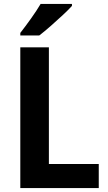

<svg xmlns="http://www.w3.org/2000/svg" viewBox="-20 -954 549 974"><path d="M83 0V-714H228V-122H481V0ZM345 -924Q329 -906 299 -878Q269 -850 236.5 -821.5Q204 -793 179 -774H83V-787Q108 -819 137 -859.5Q166 -900 186 -934H345Z"/></svg>

Font: Noto Sans Gujarati UI SemiCondensed
Style: Bold
Weight: 700
Width: 4
Designer: Jelle Bosma - Monotype Design Team, Universal Thirst
Foundry: Monotype Imaging Inc.
Version: Version 2.106; ttfautohint (v1.8.4.7-5d5b)